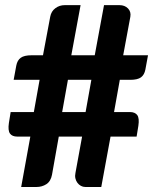

<svg xmlns="http://www.w3.org/2000/svg" viewBox="-20 -746 620 766"><path d="M344.5 -427.5H251L228 -299H321.5ZM570.5 -525.5 560 -468.5Q556 -447.5 542.5 -437.5Q529 -427.5 499.5 -427.5H458L435 -299H498Q519 -299 527.8 -286.5Q536.5 -274 532 -244L525 -201H421L384 0H320.5Q311 0 302.8 -4.5Q294.5 -9 288.8 -16.8Q283 -24.5 280.8 -34.5Q278.5 -44.5 281 -56L307.5 -201H214.5L187.5 -49Q182.5 -22.5 165 -11.2Q147.5 0 125.5 0H64.5L101 -201H49.5Q28.5 -201 19.8 -213.2Q11 -225.5 15.5 -255.5L22.5 -299H115L138 -427.5H34.5L45 -484.5Q49 -505.5 62.8 -515.5Q76.5 -525.5 106 -525.5H151.5L180.5 -680Q184.5 -701 200.8 -713.2Q217 -725.5 238.5 -725.5H301.5L264.5 -525.5H358L395 -725.5H456.5Q478 -725.5 490.8 -712.2Q503.5 -699 500 -679L471.5 -525.5Z"/></svg>

Font: LatoLatin Heavy
Style: Regular
Weight: 800
Designer: Lukasz Dziedzic with Adam Twardoch and Botio Nikoltchev
Foundry: tyPoland Lukasz Dziedzic
Version: Version 2.015; 2015-08-06; http://www.latofonts.com/